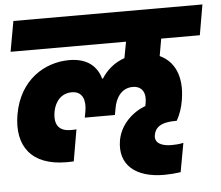

<svg xmlns="http://www.w3.org/2000/svg" viewBox="-56 -803 1090 946"><g transform="rotate(-5 489.5 -330.0)"><path d="M17 -590H588L573 -510C523 -493 484 -459 459 -419H455C438 -479 392 -524 301 -524C181 -524 54 -450 24 -280C-3 -124 72 -24 244 -24C252 -24 263 -24 280 -25L307 -181C296 -180 285 -180 280 -180C227 -180 195 -206 207 -277C217 -330 250 -365 300 -365C356 -365 367 -316 359 -268L353 -235H502L508 -268C516 -316 544 -365 601 -365C647 -365 667 -331 658 -281C657 -276 656 -271 655 -266C589 -241 530 -185 516 -109C495 14 580 80 718 80C744 80 772 78 800 74L826 -69C806 -64 785 -63 767 -63C718 -63 683 -80 689 -118C695 -155 722 -180 797 -180H803C820 -210 831 -243 837 -280C857 -401 815 -474 747 -505L762 -590H953L979 -740H44Z"/></g></svg>

Font: SVN-Poppins ExtraBold
Style: Italic
Weight: 800
Italic angle: -10°
Designer: Ninad Kale (Devanagari), Jonny Pinhorn (Latin)
Foundry: Indian Type Foundry
Version: Version 3.002 2017